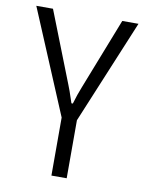

<svg xmlns="http://www.w3.org/2000/svg" viewBox="-80 -747 614 805"><g transform="rotate(10 227.5 -345.0)"><path d="M260 -247V0H195V-247L9 -690H80L199 -387Q205 -374 225 -313H231Q243 -354 256 -386L375 -690H444Z"/></g></svg>

Font: exo2condensed_l
Style: Regular
Weight: 300
Width: 3
Designer: Natanael Gama
Version: Version 1.001;PS 001.001;hotconv 1.0.70;makeotf.lib2.5.58329